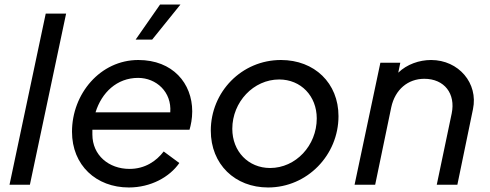

<svg xmlns="http://www.w3.org/2000/svg" viewBox="-20 -816 2166 848"><path d="M22 0H112L272 -756H182Z M777 -796H687L579 -641H652ZM817 -243C823 -263 829 -292 829 -324C829 -448 743 -551 591 -551C423 -551 298 -402 298 -234C298 -86 405 12 549 12C646 12 729 -34 772 -96L703 -147C670 -104 620 -70 552 -70C461 -70 388 -130 388 -222V-243ZM590 -472C670 -472 739 -410 732 -320H402C429 -407 496 -472 590 -472Z M1164 12C1337 12 1475 -131 1475 -303C1475 -449 1369 -551 1221 -551C1047 -551 911 -410 911 -239C911 -90 1018 12 1164 12ZM1173 -74C1077 -74 1006 -147 1006 -247C1006 -366 1100 -465 1213 -465C1309 -465 1379 -392 1379 -293C1379 -173 1286 -74 1173 -74Z M1884 -551C1832 -551 1777 -532 1739 -495L1748 -539H1660L1546 0H1637L1708 -342C1725 -421 1782 -468 1854 -468C1943 -468 1993 -402 1975 -315L1909 0H2000L2069 -334C2093 -448 2006 -551 1884 -551Z"/></svg>

Font: Plus Jakarta Text
Style: Italic
Weight: 400
Italic angle: -12°
Designer: Gumpita Rahayu
Foundry: Tokotype Studio
Version: Version 1.000;hotconv 1.0.109;makeotfexe 2.5.65596